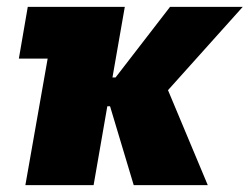

<svg xmlns="http://www.w3.org/2000/svg" viewBox="-20 -540 728 560"><path d="M35 -369H119L54 0H253L293 -230H301L370 0H586L470 -277L688 -520H476L317 -314H308L344 -520H61Z"/></svg>

Font: Fixel Text 20240404 Black
Style: Italic
Weight: 900
Width: 4
Italic angle: -10°
Designer: AlfaBravo + MacPaw
Foundry: Kyrylo Tkachov, Marchela Mozhyna, Serhii Makarenko, Maria Weinstein, Zakhar Kryvoshyya
Version: Version 1.211;Glyphs 3.2 (3225)